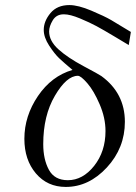

<svg xmlns="http://www.w3.org/2000/svg" viewBox="-20 -719 531 750"><path d="M75.2 -176.8Q75.2 -265.6 128.2 -343.8Q181.2 -421.9 263.2 -445.8Q229 -474.6 210.9 -491.7Q192.9 -508.8 171.9 -541Q150.9 -573.2 150.9 -602.1Q150.9 -636.2 177 -667.7Q203.1 -699.2 251 -699.2Q285.2 -699.2 336.7 -677.5Q388.2 -655.8 414.6 -640.4Q440.9 -625 491.2 -594.2L482.9 -543Q478 -545.9 430.4 -574.5Q382.8 -603 356.9 -616.9Q331.1 -630.9 292.5 -647Q253.9 -663.1 230 -663.1H229Q200.2 -663.1 186 -639.6Q171.9 -616.2 171.9 -596.2Q171.9 -559.1 208.5 -526.1Q245.1 -493.2 306.2 -460.7Q367.2 -428.2 376 -421.9Q467.8 -355 467.8 -243.2Q467.8 -141.1 397.5 -64.9Q327.1 11.2 236.8 11.2Q165 11.2 120.1 -41.7Q75.2 -94.7 75.2 -176.8ZM148.9 -155.8Q148.9 -96.7 170.9 -55.9Q192.9 -15.1 245.1 -15.1Q303.2 -15.1 347.7 -71Q392.1 -127 392.1 -207Q392.1 -258.8 369.1 -312Q346.2 -365.2 321 -394Q295.9 -422.9 284.2 -422.9Q240.2 -422.9 194.6 -345.2Q148.9 -267.6 148.9 -155.8Z"/></svg>

Font: CMU Serif Extra
Style: RomanSlanted
Weight: 500
Italic angle: -9.46001°
Version: Version 0.7.0